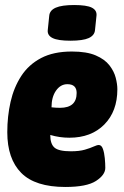

<svg xmlns="http://www.w3.org/2000/svg" viewBox="-20 -736 494 764"><path d="M240 8Q120 8 64.5 -48Q9 -104 9 -210Q9 -273 22 -330.5Q35 -388 64.5 -433.5Q94 -479 143.5 -505Q193 -531 266 -531Q325 -531 361 -515.5Q397 -500 415.5 -476Q434 -452 440.5 -426.5Q447 -401 447 -381Q447 -293 395 -240.5Q343 -188 256 -188Q217 -188 180 -199Q180 -163 197 -148.5Q214 -134 262 -134Q296 -134 318 -140.5Q340 -147 353 -153Q366 -159 373 -159Q384 -159 389.5 -143.5Q395 -128 397 -106.5Q399 -85 399 -68Q399 -40 362 -16Q325 8 240 8ZM219 -307Q285 -307 285 -366Q285 -401 248 -401Q221 -401 203 -375.5Q185 -350 185 -309Q193 -308 202 -307.5Q211 -307 219 -307ZM260 -574Q211 -574 189.5 -584.5Q168 -595 170 -616L176 -674Q178 -695 202 -705.5Q226 -716 275 -716Q325 -716 345.5 -705.5Q366 -695 364 -674L358 -616Q356 -595 333 -584.5Q310 -574 260 -574Z"/></svg>

Font: Asap Condensed Condensed Black
Style: Italic
Weight: 900
Width: 3
Italic angle: -6°
Designer: Pablo Cosgaya
Foundry: Omnibus-Type
Version: Version 3.001; ttfautohint (v1.8.4.7-5d5b)